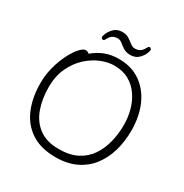

<svg xmlns="http://www.w3.org/2000/svg" viewBox="-199 -1024 1143 1194"><g transform="rotate(30 372.5 -427.0)"><path d="M545 -850Q538 -819 513.5 -793Q489 -767 451 -767Q421 -767 401.5 -779.5Q382 -792 366.5 -805Q351 -818 334 -818Q312 -818 296.5 -808Q281 -798 269 -773Q265 -764 257 -764Q252 -764 247.5 -768Q243 -772 243 -779Q243 -781 243.5 -782Q244 -783 244 -784Q252 -815 276 -841Q300 -867 338 -867Q368 -867 387.5 -854Q407 -841 422.5 -828.5Q438 -816 455 -816Q477 -816 492.5 -826Q508 -836 520 -861Q525 -870 532 -870Q537 -870 541.5 -866Q546 -862 546 -855Q546 -854 545.5 -853Q545 -852 545 -850ZM223 -644Q259 -675 303 -693Q347 -711 405 -711Q495 -711 559.5 -666Q624 -621 658.5 -542.5Q693 -464 693 -363Q693 -286 673.5 -217.5Q654 -149 614 -96.5Q574 -44 512 -14Q450 16 366 16Q259 16 190 -30Q121 -76 88 -155.5Q55 -235 55 -337Q55 -398 70.5 -455Q86 -512 109 -557Q132 -602 156 -628.5Q180 -655 197 -655Q205 -655 212 -652Q219 -649 223 -644ZM358 -38Q436 -38 489 -65.5Q542 -93 574 -140.5Q606 -188 620.5 -247.5Q635 -307 635 -371Q635 -423 621.5 -474Q608 -525 579.5 -567.5Q551 -610 506.5 -635.5Q462 -661 399 -661Q355 -661 305.5 -641Q256 -621 212 -580.5Q168 -540 140 -480Q112 -420 112 -339Q112 -259 136 -190Q160 -121 214.5 -79.5Q269 -38 358 -38Z"/></g></svg>

Font: Moon Stars Kai T HW Light
Style: Regular
Weight: 300
Designer: GuiWonder
Version: Version 1.101